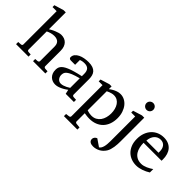

<svg xmlns="http://www.w3.org/2000/svg" viewBox="-15 -1481 2454 2454"><g transform="rotate(45 1212.0 -254.0)"><path d="M328.1 0V-39.1L369.1 -42Q377.9 -43 384.5 -48.8Q391.1 -54.7 391.1 -64V-321.8Q391.1 -343.3 386.5 -361.3Q381.8 -379.4 370.4 -392.6Q358.9 -405.8 339.8 -413.3Q320.8 -420.9 292 -420.9Q278.8 -420.9 264.2 -418.7Q249.5 -416.5 235.1 -412.6Q220.7 -408.7 207.3 -403.3Q193.8 -397.9 183.1 -392.1V-64Q183.1 -54.7 188.5 -48.8Q193.8 -43 203.1 -42L246.1 -39.1V0H21V-39.1L68.8 -42Q78.1 -43 84 -48.8Q89.8 -54.7 89.8 -64V-665H15.1V-698.2L143.1 -736.8H183.1V-432.1Q196.8 -440.4 216.8 -451.2Q236.8 -461.9 259.5 -471.4Q282.2 -481 305.4 -487.5Q328.6 -494.1 348.1 -494.1Q377 -494.1 401.6 -484.9Q426.3 -475.6 444.6 -457Q462.9 -438.5 473.4 -409.9Q483.9 -381.3 483.9 -342.8V-64Q483.9 -54.7 490.5 -48.8Q497.1 -43 505.9 -42L550.8 -39.1V0Z M905.3 -267.1Q837.9 -250 798.3 -233.4Q758.8 -216.8 738.5 -200Q718.3 -183.1 712.6 -165.8Q707 -148.4 707 -129.9Q707 -114.3 712.2 -99.4Q717.3 -84.5 726.8 -72.8Q736.3 -61 750.2 -54Q764.2 -46.9 782.2 -46.9Q802.2 -46.9 824 -54.2Q845.7 -61.5 863.8 -70.3Q884.8 -80.6 905.3 -94.2ZM918.5 0 905.3 -59.1Q878.9 -39.1 851.1 -23.4Q838.9 -16.6 825.2 -10.3Q811.5 -3.9 797.1 1.2Q782.7 6.3 767.8 9.3Q752.9 12.2 738.3 12.2Q710.9 12.2 687.3 2.9Q663.6 -6.3 646 -23.9Q628.4 -41.5 618.4 -66.4Q608.4 -91.3 608.4 -123Q608.4 -141.6 612.1 -158.2Q615.7 -174.8 627 -190.4Q638.2 -206.1 658.4 -220.5Q678.7 -234.9 711.7 -249Q744.6 -263.2 792.2 -277.1Q839.8 -291 905.3 -305.2V-348.1Q905.3 -398.4 882.8 -422.6Q860.4 -446.8 812 -446.8Q785.6 -446.8 767.1 -441.9Q748.5 -437 741.2 -434.1V-347.2H668.5Q661.6 -347.2 655 -348.1Q648.4 -349.1 643.1 -352.3Q637.7 -355.5 634.5 -361.1Q631.3 -366.7 631.3 -376Q631.3 -406.7 649.9 -429Q668.5 -451.2 698.2 -465.8Q728 -480.5 765.1 -487.3Q802.2 -494.1 839.4 -494.1Q885.7 -494.1 916.3 -482.9Q946.8 -471.7 964.6 -451.7Q982.4 -431.6 989.7 -404.3Q997.1 -377 997.1 -344.2V-64Q997.1 -54.7 1003.2 -48.8Q1009.3 -43 1018.1 -42L1066.4 -39.1V0Z M1507.8 -233.9Q1507.8 -272.5 1498.8 -306.9Q1489.7 -341.3 1472.2 -367.4Q1454.6 -393.6 1428.5 -408.7Q1402.3 -423.8 1368.2 -423.8Q1349.1 -423.8 1330.8 -418.9Q1312.5 -414.1 1298.3 -408.7Q1281.7 -402.3 1266.1 -394V-49.8Q1277.8 -45.4 1291 -42Q1302.2 -39.1 1316.9 -36.6Q1331.5 -34.2 1347.2 -34.2Q1388.2 -34.2 1418.5 -50.8Q1448.7 -67.4 1468.5 -95Q1488.3 -122.6 1498 -158.7Q1507.8 -194.8 1507.8 -233.9ZM1607.9 -248Q1607.9 -189 1590.6 -140.9Q1573.2 -92.8 1540.8 -58.8Q1508.3 -24.9 1461.2 -6.3Q1414.1 12.2 1355 12.2Q1341.3 12.2 1325.7 11Q1310.1 9.8 1296.9 7.8Q1281.2 5.9 1266.1 2.9V151.9Q1266.1 161.1 1272.5 166.5Q1278.8 171.9 1288.1 172.9L1347.2 179.2V217.8H1104V179.2L1151.9 172.9Q1161.1 171.9 1167 166.5Q1172.9 161.1 1172.9 151.9V-411.1H1104V-443.8L1227.1 -481.9H1266.1V-432.1Q1287.6 -449.2 1312 -462.9Q1333 -474.6 1360.4 -484.4Q1387.7 -494.1 1417 -494.1Q1455.6 -494.1 1490.2 -476.6Q1524.9 -459 1551 -426.8Q1577.1 -394.5 1592.5 -349.1Q1607.9 -303.7 1607.9 -248Z M1844.2 -64Q1844.2 -41.5 1842.8 -14.9Q1841.3 11.7 1837.2 38.6Q1833 65.4 1825.4 90.8Q1817.9 116.2 1805.2 136.2Q1774.4 183.6 1730.5 206.3Q1686.5 229 1639.2 229Q1623.5 229 1609.9 225.8Q1596.2 222.7 1585.7 215.8Q1575.2 209 1569.1 198.5Q1563 188 1563 173.8Q1563 161.1 1566.9 151.6Q1570.8 142.1 1576.9 135Q1583 127.9 1590.8 123.3Q1598.6 118.7 1606 116.2L1703.1 183.1Q1716.8 175.3 1726.1 159.9Q1735.4 144.5 1741 123.3Q1746.6 102.1 1748.8 75.9Q1751 49.8 1751 21V-422.9H1680.2V-456.1L1803.2 -494.1H1844.2ZM1855 -647Q1855 -634.3 1850.3 -622.8Q1845.7 -611.3 1837.4 -603Q1829.1 -594.7 1817.9 -589.8Q1806.6 -585 1793.9 -585Q1781.2 -585 1770 -589.8Q1758.8 -594.7 1750.2 -603Q1741.7 -611.3 1736.8 -622.8Q1731.9 -634.3 1731.9 -647Q1731.9 -659.7 1736.8 -670.9Q1741.7 -682.1 1750.2 -690.4Q1758.8 -698.7 1770 -703.4Q1781.2 -708 1793.9 -708Q1806.6 -708 1817.9 -703.4Q1829.1 -698.7 1837.4 -690.4Q1845.7 -682.1 1850.3 -670.9Q1855 -659.7 1855 -647Z M2390.1 -49.8Q2369.1 -36.6 2346.4 -25.4Q2323.7 -14.2 2299.6 -5.9Q2275.4 2.4 2250.5 7.3Q2225.6 12.2 2200.2 12.2Q2154.8 12.2 2112.8 -3.2Q2070.8 -18.6 2038.8 -49.3Q2006.8 -80.1 1987.5 -126.7Q1968.3 -173.3 1968.3 -235.8Q1968.3 -294.4 1985.8 -342Q2003.4 -389.6 2034.7 -423.6Q2065.9 -457.5 2108.9 -475.8Q2151.9 -494.1 2203.1 -494.1Q2249.5 -494.1 2284.7 -478.8Q2319.8 -463.4 2343.3 -436.3Q2366.7 -409.2 2378.4 -371.3Q2390.1 -333.5 2390.1 -289.1V-275.9Q2390.1 -268.1 2389.2 -261.2H2064.9Q2064.9 -223.1 2073 -185.1Q2081.1 -147 2100.1 -116.7Q2119.1 -86.4 2151.4 -67.6Q2183.6 -48.8 2231.9 -48.8Q2253.4 -48.8 2274.4 -54.4Q2295.4 -60.1 2315.7 -68.8Q2335.9 -77.6 2354.5 -88.6Q2373 -99.6 2390.1 -110.8ZM2290 -328.1Q2290 -353 2284.2 -374.3Q2278.3 -395.5 2266.4 -411.1Q2254.4 -426.8 2236.1 -435.8Q2217.8 -444.8 2192.9 -444.8Q2168 -444.8 2146.5 -435.3Q2125 -425.8 2108.6 -407.7Q2092.3 -389.6 2082.3 -364Q2072.3 -338.4 2070.3 -306.2H2290Z"/></g></svg>

Font: Charis SIL
Style: Regular
Weight: 400
Foundry: SIL International
Version: Version 4.112